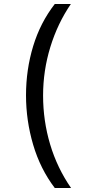

<svg xmlns="http://www.w3.org/2000/svg" viewBox="-20 -812 459 967"><path d="M256 135Q183 39 147 -83Q111 -205 111 -332Q111 -461 147 -579.5Q183 -698 256 -792H337Q270 -694 233.5 -575Q197 -456 197 -331Q197 -204 232.5 -85Q268 34 338 135Z"/></svg>

Font: oriya15
Style: Book
Weight: 400
Designer: Jelle Bosma - Monotype Design Team
Foundry: Monotype Imaging Inc.
Version: Version 2.003